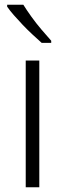

<svg xmlns="http://www.w3.org/2000/svg" viewBox="-20 -786 273 806"><path d="M145 0H88V-532H145ZM78 -766Q91 -745 111 -717Q131 -689 154 -662Q177 -635 195 -615V-606H155Q137 -622 116 -641.5Q95 -661 75 -682Q55 -703 38 -722.5Q21 -742 10 -758V-766Z"/></svg>

Font: Noto Sans Hebrew Light
Style: Regular
Weight: 300
Designer: Monotype Design Team
Foundry: Monotype Imaging Inc.
Version: Version 2.003